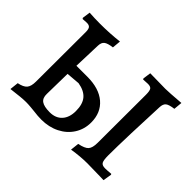

<svg xmlns="http://www.w3.org/2000/svg" viewBox="-133 -887 1138 1138"><g transform="rotate(45 435.5 -318.0)"><path d="M239 5Q231 4 208.5 2Q186 0 168 0Q132 0 48 11L54 -44Q94 -52 109 -70Q124 -88 124 -127L125 -533Q126 -565 118.5 -576Q111 -587 91 -587L57 -585L53 -591L60 -641Q105 -638 150 -638Q232 -638 308 -647L303 -593Q264 -588 249 -576.5Q234 -565 233 -538L227 -363H319Q417 -363 472 -316Q527 -269 527 -187Q527 -131 498.5 -86Q470 -41 419.5 -15.5Q369 10 305 10Q276 10 239 5ZM562 -43Q608 -52 623.5 -69.5Q639 -87 639 -129L640 -533Q640 -565 632.5 -576Q625 -587 603 -587L564 -585L561 -591L568 -641L635 -640Q657 -639 696 -639Q723 -639 823 -647L818 -593Q778 -588 764 -576.5Q750 -565 749 -537Q744 -433 740 -310.5Q736 -188 736 -121Q736 -80 744 -66.5Q752 -53 777 -53Q793 -53 826 -56L829 -51L820 3Q801 3 790 2L682 0Q625 0 556 11ZM415 -171Q415 -229 389 -259.5Q363 -290 309 -299L224 -292L221 -121Q220 -86 241 -71Q262 -56 310 -56Q359 -56 387 -86.5Q415 -117 415 -171Z"/></g></svg>

Font: Alegreya Medium
Style: Regular
Weight: 500
Designer: Juan Pablo del Peral
Foundry: Huerta Tipografica
Version: Version 2.007; ttfautohint (v1.6)